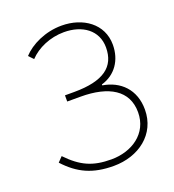

<svg xmlns="http://www.w3.org/2000/svg" viewBox="-136 -845 874 964"><g transform="rotate(-20 301.0 -363.0)"><path d="M308 13C441 13 551 -68 551 -200C551 -308 483 -372 391 -387V-392C467 -414 511 -479 511 -561C511 -673 415 -739 301 -739C213 -739 134 -700 91 -653L115 -628C157 -673 227 -704 301 -704C399 -704 474 -652 474 -560C474 -457 405 -404 247 -404H198V-371H269C420 -371 514 -316 514 -199C514 -85 417 -22 308 -22C210 -22 150 -48 78 -123L53 -97C123 -21 196 13 308 13Z"/></g></svg>

Font: Genne Gothic ExtraLight
Style: Regular
Weight: 250
Designer: Ryoko NISHIZUKA (kana & ideographs); Paul D. Hunt (Latin, Greek & Cyrillic); Wenlong ZHANG (bopomofo); Sandoll Communica
Foundry: Adobe Systems Incorporated
Version: Version 1.004;PS 1.004;hotconv 16.6.51;makeotf.lib2.5.65220